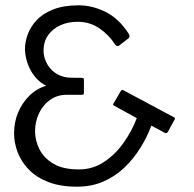

<svg xmlns="http://www.w3.org/2000/svg" viewBox="-20 -696 729 723"><path d="M270 7Q207 7 162 -10.5Q117 -28 88.5 -57.5Q60 -87 46.5 -122.5Q33 -158 33 -194Q33 -236 48 -272Q63 -308 90 -335Q117 -362 154 -373Q134 -383 118.5 -399.5Q103 -416 93 -436Q83 -456 78.5 -476Q74 -496 74 -511Q74 -537 84 -565.5Q94 -594 117.5 -619.5Q141 -645 180.5 -660.5Q220 -676 276 -676Q327 -676 377 -651.5Q427 -627 464 -570Q469 -562 467.5 -558Q466 -554 463 -551L428 -524Q420 -519 413 -529Q390 -565 354 -589.5Q318 -614 272 -614Q236 -614 207.5 -601Q179 -588 161.5 -564Q144 -540 144 -504Q144 -483 154.5 -461Q165 -439 184.5 -424Q204 -409 230 -405Q233 -404 244 -403.5Q255 -403 266.5 -403Q278 -403 280 -403Q289 -403 292.5 -402Q296 -401 296 -396V-347Q296 -341 293.5 -340Q291 -339 287 -339H231Q195 -339 168 -319.5Q141 -300 126.5 -268.5Q112 -237 112 -202Q112 -167 128.5 -134Q145 -101 181 -79.5Q217 -58 277 -58Q329 -58 371.5 -86Q414 -114 445.5 -158.5Q477 -203 495 -251L410 -298Q407 -299 406 -301.5Q405 -304 409 -309L433 -350Q436 -356 439 -357Q442 -358 445 -356L634 -255Q639 -253 639 -250Q639 -247 636 -243L613 -201Q610 -196 607.5 -195Q605 -194 600 -196L550 -223Q534 -180 508.5 -139Q483 -98 448.5 -65Q414 -32 369.5 -12.5Q325 7 270 7Z"/></svg>

Font: Glory
Style: Regular
Weight: 400
Designer: Robert Leuschke
Foundry: Robert Leuschke
Version: Version 1.011